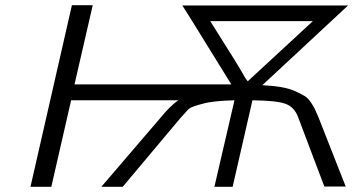

<svg xmlns="http://www.w3.org/2000/svg" viewBox="-20 -717 1367 737"><path d="M97 0 256 -697H336L266 -393H868Q857 -410 779.5 -536Q702 -662 680 -696H1316L987 -390Q1028 -388 1059.5 -382.5Q1091 -377 1113 -367Q1135 -357 1148.5 -349Q1162 -341 1173 -324.5Q1184 -308 1188.5 -298.5Q1193 -289 1202 -268L1307 -1H1225L1124 -268Q1110 -306 1076 -318.5Q1042 -331 949 -332L873 0H803L880 -332Q797 -330 759 -319Q719 -309 706 -300Q700 -295 689 -282Q678 -269 671 -262L451 0H369L597 -266Q631 -308 664 -332H253L177 0ZM787 -636 883 -483 907 -443Q922 -415 931 -405L1181 -636Z"/></svg>

Font: Coval
Style: ExtraLight Italic
Weight: 200
Foundry: Context Ltd
Version: Version 001.000